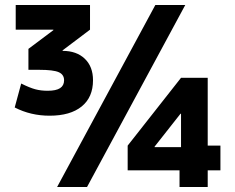

<svg xmlns="http://www.w3.org/2000/svg" viewBox="-20 -750 943 770"><path d="M209 0 603 -730H723L329 0ZM700 0V-67H492V-166L706 -438H813V-166H864V-67H813V0ZM600 -160H706V-294H704L600 -162ZM179 -286Q103 -286 39 -319L65 -415Q99 -398 121.5 -392Q144 -386 171 -386Q205 -386 221 -396.5Q237 -407 237 -428Q237 -451 215.5 -460.5Q194 -470 137 -470H94V-554L194 -629V-631H43V-730H341V-631L231 -548V-546Q287 -546 320 -514.5Q353 -483 353 -428Q353 -360 307.5 -323Q262 -286 179 -286Z"/></svg>

Font: M PLUS 1
Style: Bold
Weight: 700
Designer: Coji Morishita
Foundry: UNDERFOREST DESIGN
Version: Version 1.001